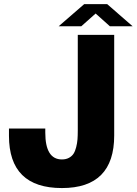

<svg xmlns="http://www.w3.org/2000/svg" viewBox="-20 -908 669 940"><path d="M267.1 -779.3 392.1 -887.7H504.9L629.4 -779.3H518.1L448.2 -841.8L377.9 -779.3ZM283.2 12.7Q23.9 12.7 23.9 -243.2V-278.8H201.7V-258.8Q201.7 -127.4 283.2 -127.4Q303.2 -127.4 317.6 -135.3Q332 -143.1 340.1 -155.5Q348.1 -168 353 -187.5Q357.9 -207 359.4 -225.8Q360.8 -244.6 360.8 -270V-737.3H539.1V-244.6Q539.1 12.7 283.2 12.7Z"/></svg>

Font: Epilogue ExtraBold
Style: Regular
Weight: 800
Designer: Tyler Finck
Foundry: Etcetera Type Co
Version: Version 2.112